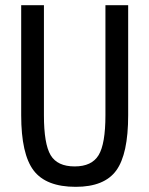

<svg xmlns="http://www.w3.org/2000/svg" viewBox="-20 -710 578 743"><path d="M476 -690V-264Q476 -114 430 -50.5Q384 13 273 13Q158 13 110 -50.5Q62 -114 62 -264V-690H150V-264Q150 -153 176 -109.5Q202 -66 269 -66Q335 -66 361.5 -109.5Q388 -153 388 -264V-690Z"/></svg>

Font: exo2condensed_r
Style: Regular
Weight: 400
Width: 3
Designer: Natanael Gama
Version: Version 1.001;PS 001.001;hotconv 1.0.70;makeotf.lib2.5.58329